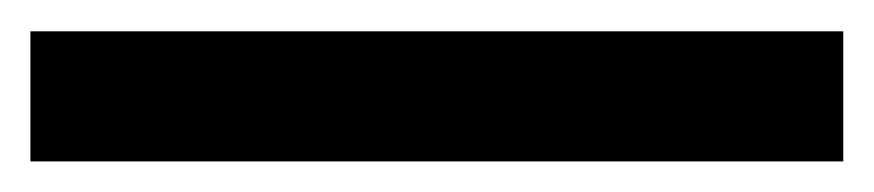

<svg xmlns="http://www.w3.org/2000/svg" viewBox="-24 31 569 125"><path d="M-4.2 136.1V51.4H525V136.1Z"/></svg>

Font: Afacad SemiBold
Style: Regular
Weight: 600
Designer: Kristian Moeller
Foundry: Dicotype
Version: Version 1.000